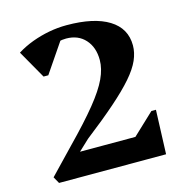

<svg xmlns="http://www.w3.org/2000/svg" viewBox="-105 -804 867 901"><g transform="rotate(-15 329.0 -353.0)"><path d="M72 0 54 -32 171 -154Q259 -244 310.5 -307.5Q362 -371 384 -418.5Q406 -466 406 -508Q406 -570 371.5 -608Q337 -646 279 -646Q239 -646 205 -626Q171 -606 152 -572L162 -667H267L154 -501H131L53 -638Q88 -660 128.5 -675Q169 -690 211.5 -698Q254 -706 297 -706Q430 -706 502 -661.5Q574 -617 574 -534Q574 -499 558 -462.5Q542 -426 505 -383.5Q468 -341 407 -287.5Q346 -234 257 -165L173 -86L179 -116H474L578 -214H600L592 0Z"/></g></svg>

Font: Platypi Light SemiBold
Style: Regular
Weight: 600
Version: Version 1.200